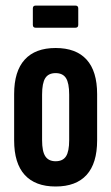

<svg xmlns="http://www.w3.org/2000/svg" viewBox="-20 -672 404 698"><path d="M182.2 6Q108.2 6 69.8 -36.2Q31.4 -78.5 31.4 -161.6V-330Q31.4 -413 69.8 -455.2Q108.2 -497.5 182.2 -497.5Q256.6 -497.5 294.9 -455.2Q333.1 -413 333.1 -330V-161.6Q333.1 -78.5 294.9 -36.2Q256.6 6 182.2 6ZM182.2 -85.8Q208.3 -85.8 219.9 -103.6Q231.5 -121.3 231.5 -162.6V-328Q231.5 -369.9 219.9 -388.1Q208.3 -406.2 182.2 -406.2Q156.2 -406.2 144.6 -388.1Q133 -369.9 133 -328V-162.6Q133 -121.3 144.9 -103.6Q156.8 -85.8 182.2 -85.8ZM109.7 -571.2Q99.4 -571.2 99.4 -581.6V-641.4Q99.4 -651.7 109.7 -651.7H254.1Q264.5 -651.7 264.5 -641.4V-581.6Q264.5 -571.2 254.1 -571.2Z"/></svg>

Font: Sofia Sans Extra Condensed
Style: Regular
Weight: 400
Designer: Botio Nikoltchev, Ani Petrova
Foundry: lettersoup
Version: Version 4.101